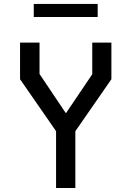

<svg xmlns="http://www.w3.org/2000/svg" viewBox="-20 -944 660 964"><path d="M80.7 -546.2V-730H178.5V-572.5L323.5 -356.5H298.2L443.2 -571.2V-730H539.3V-546.2L358.2 -285H261.8ZM261.5 -335.7H358.3V0H261.5ZM149.5 -924.3H470.5V-858.8H149.5Z"/></svg>

Font: Monaspace Krypton Var ExLight
Style: Regular
Weight: 200
Designer: Riley Cran and the Lettermatic Team
Version: Version 1.200 (Monaspace Krypton Var)